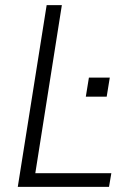

<svg xmlns="http://www.w3.org/2000/svg" viewBox="-20 -725 507 745"><path d="M49 0 161 -705H220L117 -53H412L403 0ZM313 -350 325 -424H406L394 -350Z"/></svg>

Font: Nunito Sans 10pt Condensed Light
Style: Italic
Weight: 300
Width: 3
Italic angle: -9°
Designer: Vernon Adams
Foundry: Vernon Adams
Version: Version 3.101;gftools[0.9.27]